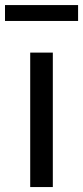

<svg xmlns="http://www.w3.org/2000/svg" viewBox="-30 -756 335 776"><path d="M92.1 0V-543.4H183.5V0ZM-9.8 -671.3V-735.5H285.6V-671.3Z"/></svg>

Font: Noto Sans KR Thin
Style: Regular
Weight: 100
Designer: Ryoko NISHIZUKA 西塚涼子 (kana, bopomofo & ideographs); Paul D. Hunt (Latin, Greek & Cyrillic); Sandoll Communications 산돌커뮤니
Foundry: Adobe
Version: Version 2.004-H2;hotconv 1.0.118;makeotfexe 2.5.65603